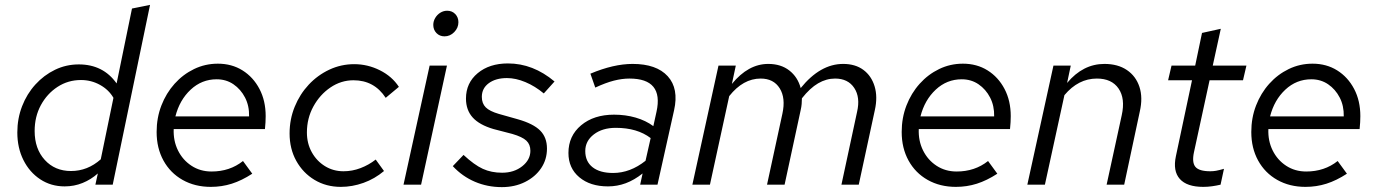

<svg xmlns="http://www.w3.org/2000/svg" viewBox="-20 -757 5643 787"><path d="M245 7Q189 7 145 -22Q101 -51 76 -101Q51 -151 51 -214Q51 -271 70.5 -321.5Q90 -372 125 -410.5Q160 -449 205.5 -471Q251 -493 303 -493Q403 -493 458 -415L521 -722L595 -737L442 0H371L381 -46Q353 -21 318.5 -7Q284 7 245 7ZM271 -56Q339 -56 393 -104L445 -356Q426 -389 390 -409Q354 -429 312 -429Q259 -429 216 -401Q173 -373 147.5 -326Q122 -279 122 -220Q122 -147 163.5 -101.5Q205 -56 271 -56Z M844 9Q779 9 728.5 -19.5Q678 -48 650 -99Q622 -150 622 -216Q622 -274 641.5 -324.5Q661 -375 695.5 -413.5Q730 -452 775.5 -474Q821 -496 873 -496Q930 -496 974 -468.5Q1018 -441 1043.5 -392.5Q1069 -344 1069 -281Q1069 -257 1066 -228H692Q690 -180 709.5 -140.5Q729 -101 765 -77.5Q801 -54 847 -54Q922 -54 976 -97L1014 -45Q971 -17 930 -4Q889 9 844 9ZM699 -280H1001Q1002 -323 984.5 -357Q967 -391 937 -411.5Q907 -432 868 -432Q807 -432 761.5 -389.5Q716 -347 699 -280Z M1377 9Q1317 9 1269.5 -19.5Q1222 -48 1194.5 -97.5Q1167 -147 1167 -210Q1167 -268 1188 -319.5Q1209 -371 1245.5 -410Q1282 -449 1330 -471.5Q1378 -494 1432 -494Q1487 -494 1537 -469Q1587 -444 1615 -401L1561 -356Q1514 -428 1429 -428Q1378 -428 1334.5 -398.5Q1291 -369 1264.5 -320.5Q1238 -272 1238 -214Q1238 -169 1258 -133Q1278 -97 1312 -76Q1346 -55 1388 -55Q1424 -55 1458 -68Q1492 -81 1520 -103L1554 -56Q1516 -24 1470 -7.5Q1424 9 1377 9Z M1802 -608Q1782 -608 1769 -621.5Q1756 -635 1756 -655Q1756 -670 1764 -683.5Q1772 -697 1785 -705Q1798 -713 1813 -713Q1833 -713 1846 -699.5Q1859 -686 1859 -666Q1859 -643 1842 -625.5Q1825 -608 1802 -608ZM1634 0 1741 -488H1812L1706 0Z M2037 10Q1978 10 1926.5 -12Q1875 -34 1836 -76L1880 -122Q1924 -81 1959 -65Q1994 -49 2038 -49Q2087 -49 2120.5 -75.5Q2154 -102 2154 -139Q2154 -165 2137.5 -180.5Q2121 -196 2080 -208L2003 -228Q1945 -245 1917.5 -275.5Q1890 -306 1890 -353Q1890 -417 1938 -457Q1986 -497 2062 -497Q2165 -497 2253 -423L2209 -374Q2173 -404 2133.5 -420.5Q2094 -437 2058 -437Q2012 -437 1983.5 -416Q1955 -395 1955 -360Q1955 -333 1971 -317Q1987 -301 2025 -290L2103 -268Q2166 -250 2194 -222Q2222 -194 2222 -148Q2222 -103 2198 -67.5Q2174 -32 2132 -11Q2090 10 2037 10Z M2472 7Q2399 7 2354.5 -30.5Q2310 -68 2310 -130Q2310 -200 2362 -243.5Q2414 -287 2497 -287Q2544 -287 2585.5 -275Q2627 -263 2658 -240L2671 -299Q2701 -435 2560 -435Q2530 -435 2496.5 -426.5Q2463 -418 2420 -398L2400 -455Q2495 -495 2573 -495Q2671 -495 2717 -444.5Q2763 -394 2743 -305L2675 0H2604L2614 -46Q2580 -19 2545 -6Q2510 7 2472 7ZM2493 -48Q2563 -48 2626 -98L2647 -191Q2592 -233 2504 -233Q2449 -233 2414 -206Q2379 -179 2379 -138Q2379 -95 2409 -71.5Q2439 -48 2493 -48Z M2818 0 2925 -488H2996L2980 -413Q3047 -495 3129 -495Q3181 -495 3215.5 -468Q3250 -441 3262 -396Q3342 -495 3436 -495Q3486 -495 3519 -470.5Q3552 -446 3565 -403Q3578 -360 3566 -306L3500 0H3429L3493 -298Q3507 -358 3481.5 -396.5Q3456 -435 3403 -435Q3367 -435 3333.5 -415.5Q3300 -396 3267 -354Q3267 -343 3266 -331Q3265 -319 3262 -306L3196 0H3124L3187 -291Q3201 -355 3176 -395Q3151 -435 3098 -435Q3026 -435 2969 -363L2890 0Z M3898 9Q3833 9 3782.5 -19.5Q3732 -48 3704 -99Q3676 -150 3676 -216Q3676 -274 3695.5 -324.5Q3715 -375 3749.5 -413.5Q3784 -452 3829.5 -474Q3875 -496 3927 -496Q3984 -496 4028 -468.5Q4072 -441 4097.5 -392.5Q4123 -344 4123 -281Q4123 -257 4120 -228H3746Q3744 -180 3763.5 -140.5Q3783 -101 3819 -77.5Q3855 -54 3901 -54Q3976 -54 4030 -97L4068 -45Q4025 -17 3984 -4Q3943 9 3898 9ZM3753 -280H4055Q4056 -323 4038.5 -357Q4021 -391 3991 -411.5Q3961 -432 3922 -432Q3861 -432 3815.5 -389.5Q3770 -347 3753 -280Z M4191 0 4298 -488H4369L4354 -417Q4419 -495 4507 -495Q4562 -495 4599 -470Q4636 -445 4650.5 -401Q4665 -357 4652 -300L4588 0H4516L4578 -285Q4593 -353 4565 -394Q4537 -435 4476 -435Q4400 -435 4343 -367L4263 0Z M4912 9Q4845 9 4816 -23.5Q4787 -56 4800 -117L4866 -428H4768L4782 -488H4879L4907 -622L4984 -639L4951 -488H5089L5075 -428H4938L4874 -133Q4865 -91 4880 -73Q4895 -55 4941 -55Q4953 -55 4964.5 -57Q4976 -59 4997 -65L4983 0Q4966 4 4948 6.5Q4930 9 4912 9Z M5331 9Q5266 9 5215.5 -19.5Q5165 -48 5137 -99Q5109 -150 5109 -216Q5109 -274 5128.5 -324.5Q5148 -375 5182.5 -413.5Q5217 -452 5262.5 -474Q5308 -496 5360 -496Q5417 -496 5461 -468.5Q5505 -441 5530.5 -392.5Q5556 -344 5556 -281Q5556 -257 5553 -228H5179Q5177 -180 5196.5 -140.5Q5216 -101 5252 -77.5Q5288 -54 5334 -54Q5409 -54 5463 -97L5501 -45Q5458 -17 5417 -4Q5376 9 5331 9ZM5186 -280H5488Q5489 -323 5471.5 -357Q5454 -391 5424 -411.5Q5394 -432 5355 -432Q5294 -432 5248.5 -389.5Q5203 -347 5186 -280Z"/></svg>

Font: Red Hat Text VF
Style: Italic
Weight: 400
Italic angle: -12°
Designer: Pentagram, MCKL
Foundry: Pentagram, MCKL
Version: Version 1.023